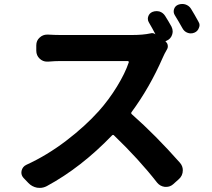

<svg xmlns="http://www.w3.org/2000/svg" viewBox="-20 -874 1040 943"><path d="M954.1 -768.6Q960 -759.8 960 -750Q960 -744.1 957 -737.3Q951.2 -720.7 935.5 -713.9Q926.8 -710 917 -710Q909.2 -710 901.4 -712.9Q884.8 -718.8 876 -735.4Q856.4 -770.5 838.9 -798.8Q830.1 -812.5 834.5 -828.1Q838.9 -843.8 854.5 -850.6Q864.3 -854.5 875 -854.5Q881.8 -854.5 889.6 -852.5Q908.2 -846.7 918 -831.1Q935.5 -802.7 954.1 -768.6ZM793.9 -671.9Q793 -671.9 793 -670.9Q793 -669.9 793.9 -668.9Q801.8 -663.1 803.7 -652.3Q805.7 -641.6 800.8 -632.8Q786.1 -607.4 779.3 -590.8Q714.8 -443.4 626 -323.2Q622.1 -317.4 627.9 -312.5Q744.1 -210 863.3 -75.2Q877.9 -58.6 877.9 -38.1Q877.9 -10.7 857.4 6.8L830.1 31.2Q815.4 43.9 795.9 43.9Q793 43.9 790 43.9Q766.6 41 752 23.4Q662.1 -91.8 540 -209Q535.2 -213.9 530.3 -209Q377.9 -50.8 210 40Q193.4 48.8 175.8 48.8Q168.9 48.8 162.1 47.9Q136.7 43 119.1 24.4L95.7 0Q85 -11.7 85 -26.4Q85 -30.3 85.9 -35.2Q90.8 -55.7 109.4 -64.5Q210 -110.4 304.2 -182.1Q398.4 -253.9 465.8 -329.1Q514.6 -383.8 554.7 -449.2Q594.7 -514.6 612.3 -567.4Q613.3 -569.3 611.8 -571.8Q610.4 -574.2 607.4 -574.2H276.4Q252 -574.2 215.8 -571.3Q212.9 -571.3 210.9 -571.3Q190.4 -571.3 174.8 -585.9Q158.2 -601.6 158.2 -625V-651.4Q158.2 -674.8 174.8 -689.5Q190.4 -704.1 211.9 -704.1Q213.9 -704.1 215.8 -704.1Q251 -702.1 276.4 -702.1H628.9Q682.6 -702.1 718.8 -710Q732.4 -713.9 742.2 -706.1Q743.2 -706.1 743.2 -706.1Q727.5 -736.3 711.9 -762.7Q706.1 -771.5 706.1 -781.2Q706.1 -787.1 708 -793Q712.9 -808.6 728.5 -815.4Q738.3 -819.3 748 -819.3Q755.9 -819.3 763.7 -817.4Q781.2 -811.5 791 -795.9Q806.6 -771.5 822.3 -743.2Q828.1 -731.4 828.1 -719.7Q828.1 -711.9 825.2 -703.1Q818.4 -682.6 797.9 -673.8Z"/></svg>

Font: Gen Jyuu Gothic Bold
Style: Bold
Weight: 700
Designer: [Source Han Sans]
Ryoko NISHIZUKA  (kana & ideographs); Paul D. Hunt (Latin, Greek & Cyrillic); Wenlong ZHANG  (bopomofo
Version: Version 1.002.20150607